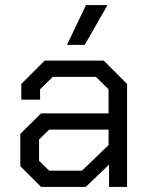

<svg xmlns="http://www.w3.org/2000/svg" viewBox="-20 -737 591 757"><path d="M60 -82V-209L142 -290H408V-385L358 -434H188L138 -385V-344H64V-406L156 -498H389L481 -406V0H410V-88L318 0H142ZM303 -64 408 -165V-226H174L134 -187V-103L174 -64ZM319 -717H404L314 -560H244Z"/></svg>

Font: Chakra Petch
Style: Regular
Weight: 400
Designer: Katatrad Aksorn Co.,Ltd.
Foundry: Cadson Demak Co.,Ltd.
Version: Version 1.000; ttfautohint (v1.6)